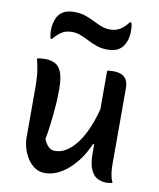

<svg xmlns="http://www.w3.org/2000/svg" viewBox="-88 -859 776 938"><g transform="rotate(10 300.0 -390.0)"><path d="M103 -539Q133 -539 154 -528Q175 -517 186 -488Q197 -459 197 -406Q197 -374 195.5 -345Q194 -316 191 -286Q188 -256 184 -224Q180 -192 173 -154Q183 -130 196.5 -117.5Q210 -105 229 -105Q257 -105 284 -121.5Q311 -138 336.5 -171.5Q362 -205 383.5 -257Q405 -309 421 -381V-170H406Q384 -118 351 -77.5Q318 -37 279 -13.5Q240 10 197 10Q172 10 151 -3Q130 -16 114.5 -38.5Q99 -61 90 -89Q81 -117 81 -145Q81 -187 81 -228Q81 -269 81 -310Q81 -351 81 -391Q81 -434 77.5 -465Q74 -496 64 -535Q74 -537 83 -538Q92 -539 103 -539ZM442 -538Q469 -538 485.5 -529.5Q502 -521 509.5 -505.5Q517 -490 517 -467Q517 -401 517 -338Q517 -275 517 -214.5Q517 -154 517 -94Q517 -74 518.5 -57.5Q520 -41 523.5 -27Q527 -13 533 0Q528 1 522.5 2Q517 3 511.5 3.5Q506 4 501 4Q476 4 455.5 -8Q435 -20 423.5 -48.5Q412 -77 412 -127Q412 -197 412 -266.5Q412 -336 412 -404Q412 -472 412 -535Q418 -537 422.5 -537Q427 -537 431.5 -537.5Q436 -538 442 -538ZM391 -736Q418 -736 438.5 -748Q459 -760 481 -788H487Q490 -782 491 -775Q492 -768 492.5 -761Q493 -754 493 -747Q493 -728 490 -713Q487 -698 482 -689Q473 -665 452 -651Q431 -637 395 -637Q365 -637 341 -645.5Q317 -654 296.5 -664.5Q276 -675 255 -683.5Q234 -692 209 -692Q182 -692 162 -680Q142 -668 119 -641H113Q111 -648 109.5 -654.5Q108 -661 107.5 -668.5Q107 -676 107 -681Q107 -701 110.5 -716Q114 -731 118 -740Q127 -763 148 -776.5Q169 -790 205 -790Q235 -790 259 -782Q283 -774 303.5 -763.5Q324 -753 345 -744.5Q366 -736 391 -736Z"/></g></svg>

Font: Recursive Casual Medium
Style: Regular
Weight: 500
Version: Version 1.047